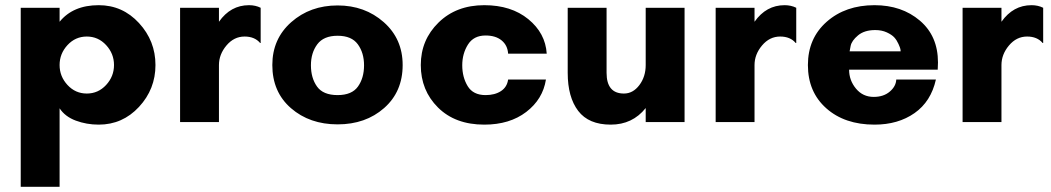

<svg xmlns="http://www.w3.org/2000/svg" viewBox="-20 -471 4056 741"><path d="M240.5 -297Q210 -264 210 -220Q210 -176 240.5 -143Q271 -110 315 -110Q359 -110 389.5 -143Q420 -176 420 -220Q420 -264 389.5 -297Q359 -330 315 -330Q271 -330 240.5 -297ZM210 250H60V-441H210V-387Q262 -451 361 -451Q453 -451 516.5 -382Q580 -313 580 -220Q580 -127 516.5 -58.5Q453 10 361 10Q314 10 272.5 -5.5Q231 -21 210 -53Z M924 -330Q883 -330 854 -295.5Q825 -261 825 -220V0H675V-441H825V-387Q870 -451 941 -451Q966 -451 986 -441V-305H984Q963 -330 924 -330Z M1283 -104Q1338 -104 1361.5 -137Q1385 -170 1385 -219Q1385 -267 1361 -300Q1337 -333 1283 -333Q1229 -333 1204.5 -300Q1180 -267 1180 -219Q1180 -170 1203.5 -137Q1227 -104 1283 -104ZM1283 -450Q1388 -450 1461 -385.5Q1534 -321 1534 -220Q1534 -117 1462.5 -54Q1391 9 1283 9Q1175 9 1103 -53.5Q1031 -116 1031 -220Q1031 -321 1104 -385.5Q1177 -450 1283 -450Z M1854 -334Q1808 -334 1786 -299Q1764 -264 1764 -219Q1764 -173 1785 -138.5Q1806 -104 1854 -104Q1890 -104 1913.5 -119.5Q1937 -135 1941 -164H2087Q2075 -88 2011 -39Q1947 10 1849 10Q1737 10 1670.5 -56Q1604 -122 1604 -220Q1604 -317 1672.5 -384Q1741 -451 1849 -451Q1953 -451 2019 -397Q2085 -343 2090 -264H1941Q1939 -296 1916 -315Q1893 -334 1854 -334Z M2171 -190V-441H2321V-190Q2321 -110 2388 -110Q2423 -110 2447.5 -142.5Q2472 -175 2472 -220V-441H2622V0H2472V-54Q2421 10 2337 10Q2252 10 2211.5 -43Q2171 -96 2171 -190Z M2991 -330Q2950 -330 2921 -295.5Q2892 -261 2892 -220V0H2742V-441H2892V-387Q2937 -451 3008 -451Q3033 -451 3053 -441V-305H3051Q3030 -330 2991 -330Z M3259 -273H3456Q3456 -276 3455 -281.5Q3454 -287 3447.5 -301.5Q3441 -316 3431.5 -326.5Q3422 -337 3402.5 -346Q3383 -355 3358 -355Q3316 -355 3291.5 -334.5Q3267 -314 3263 -294ZM3600 -230Q3600 -226 3599.5 -216Q3599 -206 3599 -202H3257Q3257 -161 3283.5 -129Q3310 -97 3352 -97Q3390 -97 3414 -117.5Q3438 -138 3439 -164H3592Q3573 -79 3509.5 -34.5Q3446 10 3355 10Q3240 10 3169 -53Q3098 -116 3098 -220Q3098 -323 3170.5 -387Q3243 -451 3355 -451Q3460 -451 3530 -391.5Q3600 -332 3600 -230Z M3944 -330Q3903 -330 3874 -295.5Q3845 -261 3845 -220V0H3695V-441H3845V-387Q3890 -451 3961 -451Q3986 -451 4006 -441V-305H4004Q3983 -330 3944 -330Z"/></svg>

Font: Puffins on Iceburgs(2)
Style: on-Iceburgs-Bold
Weight: 700
Version: Version 1.0